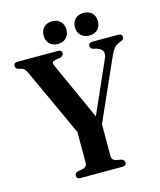

<svg xmlns="http://www.w3.org/2000/svg" viewBox="-126 -954 873 1045"><g transform="rotate(-15 311.0 -432.0)"><path d="M455 -18.5Q455 0 433.5 0H196Q175 0 175 -18.5Q175 -32.5 190.5 -38.5L223.5 -45Q245 -51.5 245 -71V-246L69.5 -628Q62 -643 55.8 -649Q49.5 -655 40 -657.5L22.5 -662Q7.5 -667.5 7.5 -681.5Q7.5 -700 29 -700H255.5Q278 -700 278 -682Q278 -667.5 260.5 -661L231.5 -656.5Q215.5 -652 213.2 -646Q211 -640 218 -625.5L364 -302.5L493.5 -595Q514 -642 463 -657.5L442.5 -662.5Q429 -667.5 429 -681.5Q429 -700 450 -700H597Q618 -700 618 -681.5Q618 -668 604 -662L595 -659Q575 -652.5 562 -637.5Q549 -622.5 535.5 -591L385 -252.5V-71Q385 -51.5 406.5 -45L439 -38.5Q455 -32.5 455 -18.5ZM267.5 -736.5Q238 -736.5 220.5 -754Q203 -771.5 203 -800Q203 -829 220.5 -846.5Q238 -864 267.5 -864Q296.5 -864 314 -846.5Q331.5 -829 331.5 -800Q331.5 -772 314 -754.2Q296.5 -736.5 267.5 -736.5ZM444 -736.5Q415 -736.5 397.2 -754Q379.5 -771.5 379.5 -800Q379.5 -829 397.2 -846.5Q415 -864 444 -864Q474 -864 491.5 -846.5Q509 -829 509 -800Q509 -772 491.5 -754.2Q474 -736.5 444 -736.5Z"/></g></svg>

Font: Fraunces 144pt Soft SemiBold
Style: Regular
Weight: 600
Version: Version 1.000;[b76b70a41]